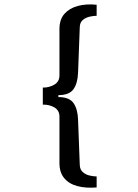

<svg xmlns="http://www.w3.org/2000/svg" viewBox="-20 -708 640 888"><path d="M427 159Q378 163 339 153Q300 143 277.5 116.5Q255 90 255 47V-168Q255 -198 231 -211.5Q207 -225 178 -224V-303Q204 -302 229.5 -315.5Q255 -329 255 -360V-574Q255 -618 278 -644Q301 -670 340 -680.5Q379 -691 427 -686V-635Q413 -635 395 -631Q377 -627 363.5 -616Q350 -605 349 -584L341 -371Q339 -322 319.5 -295Q300 -268 250 -268V-259Q300 -259 319.5 -232Q339 -205 341 -156L349 56Q350 77 363.5 88.5Q377 100 395 104Q413 108 427 108Z"/></svg>

Font: Chivo Mono Medium
Style: Regular
Weight: 500
Monospace: yes
Designer: Hector Gatti
Foundry: Omnibus-Type
Version: Version 1.008